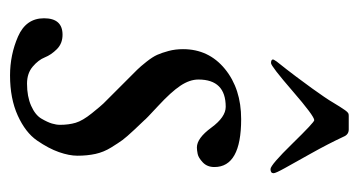

<svg xmlns="http://www.w3.org/2000/svg" viewBox="-182 -504 698 373"><g transform="rotate(90 166.5 -317.0)"><path d="M95 -499Q95 -500 99 -506Q115 -526 128.5 -544Q142 -562 151 -574.5Q160 -587 167.5 -598Q175 -609 179 -616Q183 -623 187 -629Q191 -635 193 -638Q195 -641 197 -643Q199 -645 200.5 -645.5Q202 -646 205 -646H231Q241 -646 245 -636Q259 -606 277.5 -573Q296 -540 306 -522Q316 -504 316 -500Q316 -494 308 -494Q300 -494 258.5 -536.5Q217 -579 213 -579Q205 -579 156.5 -537Q108 -495 102 -495Q95 -495 95 -499ZM15 -54Q15 -90 47 -90Q64 -90 75 -79Q86 -68 91 -55.5Q96 -43 109 -32Q122 -21 142 -21Q167 -21 185 -29Q203 -37 210 -49Q217 -61 219.5 -69.5Q222 -78 222 -85Q222 -102 218 -115.5Q214 -129 199.5 -147Q185 -165 180.5 -169.5Q176 -174 153 -197Q147 -203 134 -216Q121 -229 115 -235Q109 -241 99.5 -253Q90 -265 86 -274Q82 -283 78.5 -296Q75 -309 75 -324Q75 -374 113.5 -405.5Q152 -437 211 -437Q304 -437 304 -385Q304 -371 295 -362.5Q286 -354 278.5 -352.5Q271 -351 266 -351Q248 -351 227.5 -379Q207 -407 187 -407Q134 -407 134 -354Q134 -337 146 -319Q158 -301 185 -276Q212 -251 213 -249Q217 -245 231.5 -229.5Q246 -214 251.5 -206.5Q257 -199 266 -184.5Q275 -170 278.5 -154Q282 -138 282 -119Q282 -103 275 -83Q268 -63 252.5 -40.5Q237 -18 204 -3Q171 12 126 12Q86 12 50.5 -3.5Q15 -19 15 -54Z"/></g></svg>

Font: OFL Sorts Mill Goudy TT
Style: Italic
Weight: 500
Italic angle: -6°
Version: Version 003.000